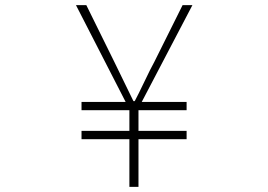

<svg xmlns="http://www.w3.org/2000/svg" viewBox="-20 -724 1040 744"><path d="M481.4 0V-184.6H295.9V-216.8H481.4V-296.9H295.9V-329.1H466.8L274.4 -704.1H314.5L422.9 -484.4Q444.3 -441.4 497.1 -332H502Q514.6 -355.5 539.1 -406.7Q563.5 -458 578.1 -484.4L687.5 -704.1H725.6L529.3 -329.1H703.1V-296.9H516.6V-216.8H703.1V-184.6H516.6V0Z"/></svg>

Font: GenEi Gothic M ExtraLight
Style: Regular
Weight: 200
Designer: o_tamon (Modified); [Source Han Sans]
Ryoko NISHIZUKA  (kana & ideographs); Paul D. Hunt (Latin, Greek & Cyrillic); Wenl
Version: Version 1.1a;Original Version 1.004